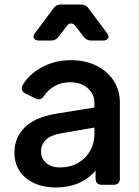

<svg xmlns="http://www.w3.org/2000/svg" viewBox="-20 -820 618 852"><path d="M228 12Q146 12 95 -30Q44 -72 44 -143Q44 -208 88.5 -253.5Q133 -299 227 -315L399 -343V-364Q399 -403 369 -429Q339 -455 291 -455Q253 -455 223.5 -438.5Q194 -422 176 -395Q160 -371 138 -383L93 -405Q81 -411 77.5 -421Q74 -431 81 -443Q110 -492 167.5 -522.5Q225 -553 294 -553Q358 -553 407 -529Q456 -505 484 -462.5Q512 -420 512 -364V-28Q512 0 484 0H432Q404 0 404 -28V-63Q374 -27 329 -7.5Q284 12 228 12ZM162 -147Q162 -116 185.5 -96.5Q209 -77 246 -77Q291 -77 325.5 -96.5Q360 -116 379.5 -150Q399 -184 399 -225V-254L249 -228Q204 -220 183 -199Q162 -178 162 -147ZM154 -640Q136 -640 130.5 -650Q125 -660 136 -674L217 -783Q229 -800 251 -800H339Q361 -800 373 -783L454 -674Q465 -660 459.5 -650Q454 -640 437 -640H385Q364 -640 351 -657L315 -704Q306 -716 295 -716Q284 -716 276 -704L240 -657Q227 -640 206 -640Z"/></svg>

Font: Pitagon Sans Text SemiBold
Style: Regular
Weight: 600
Designer: Travis Tran
Foundry: Pitagon
Version: Version 1.001; ttfautohint (v1.8.4.7-5d5b);gftools[0.9.26]